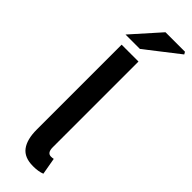

<svg xmlns="http://www.w3.org/2000/svg" viewBox="-302 -906 925 925"><g transform="rotate(45 160.0 -444.0)"><path d="M185.1 9.8Q126 9.8 99.6 -25.4Q73.2 -60.5 73.2 -127.9V-706.1H188V-122.1Q188 -84 213.9 -84Q223.1 -84 231 -85.9L246.1 0Q222.7 9.8 185.1 9.8ZM51.8 -753.9 180.2 -897.9H313L319.8 -886.2L149.9 -753.9Z"/></g></svg>

Font: Source Sans 3 Semibold
Style: Regular
Weight: 600
Designer: Paul D. Hunt
Foundry: Adobe
Version: Version 3.052;hotconv 1.1.0;makeotfexe 2.6.0